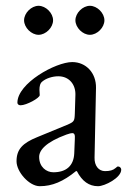

<svg xmlns="http://www.w3.org/2000/svg" viewBox="-20 -628 439 662"><path d="M113 -508C138 -508 163 -533 163 -558C163 -583 138 -608 113 -608C88 -608 63 -583 63 -558C63 -533 88 -508 113 -508ZM290 -508C315 -508 340 -533 340 -558C340 -583 315 -608 290 -608C265 -608 240 -583 240 -558C240 -533 265 -508 290 -508ZM117 14C160 14 198 -2 242 -38H245C263 -3 287 14 318 14C341 14 398 -15 398 -43C398 -49 393 -54 387 -54C385 -54 383 -53 379 -49C370 -41 359 -38 342 -38C320 -38 305 -57 306 -85L311 -325C312 -376 277 -414 229 -414C172 -414 40 -341 40 -274C40 -269 44 -265 51 -265C71 -265 117 -290 117 -300L116 -318C116 -330 118 -341 126 -347C139 -358 161 -365 181 -365C219 -365 241 -336 240 -301L238 -237C237 -210 236 -208 210 -197L108 -155C59 -135 37 -114 37 -72C37 -35 81 14 117 14ZM164 -34C140 -34 115 -52 115 -87C115 -110 138 -138 209 -164C220 -168 226 -169 229 -169C237 -169 239 -163 238 -148L236 -99C234 -56 208 -34 164 -34Z"/></svg>

Font: EB Garamond
Style: Regular
Weight: 400
Designer: Georg Duffner and Octavio Pardo
Foundry: Georg Duffner
Version: Version 1.000;PS 001.000;hotconv 1.0.88;makeotf.lib2.5.64775